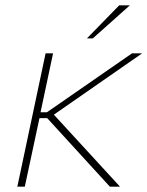

<svg xmlns="http://www.w3.org/2000/svg" viewBox="-20 -700 553 720"><path d="M151 -500 45 0H73L128 -257H157L392 0H430L182 -270L513 -500H475L156 -279H132L179 -500ZM306 -556H328L467 -680H427Z"/></svg>

Font: LT Wave Thin
Style: Italic
Weight: 100
Designer: Daniel Lyons
Version: Version 2.5 (Glyphs App)